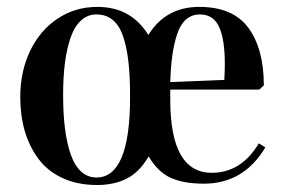

<svg xmlns="http://www.w3.org/2000/svg" viewBox="-20 -525 831 560"><path d="M39.1 -242.2Q39.1 -315.9 67.6 -376Q96.2 -436 147.7 -470.5Q199.2 -504.9 264.2 -504.9Q361.8 -504.9 412.1 -423.8H413.1Q463.9 -504.9 561 -504.9Q659.7 -504.9 704.6 -443.6Q749.5 -382.3 749.5 -275.9L736.3 -263.7H476.6V-233.9Q476.6 -21 597.7 -21Q683.6 -21 734.9 -106.9L753.9 -95.2Q690.9 10.7 574.7 10.7Q516.1 10.7 478.5 -6.1Q440.9 -22.9 414.1 -67.9H413.1Q386.2 -22.5 349.4 -3.9Q312.5 14.6 263.2 14.6Q206.1 14.6 162.4 -5.6Q118.7 -25.9 92 -61.8Q65.4 -97.7 52.2 -143.1Q39.1 -188.5 39.1 -242.2ZM164.1 -248Q164.1 -193.8 169.4 -151.1Q174.8 -108.4 186 -75.4Q197.3 -42.5 216.3 -24.9Q235.4 -7.3 261.2 -7.3Q359.4 -7.3 359.4 -242.2Q359.4 -301.3 354.7 -343.8Q350.1 -386.2 339.1 -418.7Q328.1 -451.2 308.6 -467Q289.1 -482.9 261.2 -482.9Q235.4 -482.9 216.3 -465.3Q197.3 -447.8 186 -415.5Q174.8 -383.3 169.4 -341.8Q164.1 -300.3 164.1 -248ZM476.6 -285.6 634.3 -292Q635.7 -316.9 635.7 -339.8Q635.7 -409.7 619.1 -446.3Q602.5 -482.9 563 -482.9Q539.6 -482.9 522.7 -468.3Q505.9 -453.6 496.6 -425.3Q487.3 -397 482.7 -363.5Q478 -330.1 476.6 -285.6Z"/></svg>

Font: Vidaloka 
Style: Regular
Weight: 400
Designer: Cyreal (www.cyreal.org)
Foundry: Cyreal (www.cyreal.org)
Version: Version 1.011